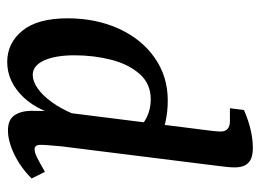

<svg xmlns="http://www.w3.org/2000/svg" viewBox="-112 -582 704 519"><g transform="rotate(90 239.5 -323.0)"><path d="M333 7Q305 7 293 -9.5Q281 -26 280 -54Q280 -68 280.5 -87Q281 -106 282 -129L330 -511Q332 -525 334 -542.5Q336 -560 336 -568Q336 -581 328.5 -587Q321 -593 309 -593H273L278 -631Q308 -644 333.5 -649.5Q359 -655 380 -655Q408 -655 420.5 -643Q433 -631 433 -606Q433 -596 431.5 -582Q430 -568 428 -553L376 -137Q375 -123 373.5 -107.5Q372 -92 372 -81Q372 -65 384 -65Q393 -65 407 -72Q421 -79 445 -93L463 -57Q433 -27 397.5 -10Q362 7 333 7ZM148 9Q97 9 63.5 -32Q30 -73 30 -154Q30 -231 58 -292.5Q86 -354 136.5 -389.5Q187 -425 252 -425Q283 -425 311.5 -418.5Q340 -412 363 -402L338 -335Q319 -358 297 -368.5Q275 -379 249 -379Q207 -379 180.5 -349Q154 -319 142 -272Q130 -225 130 -173Q130 -121 144 -90.5Q158 -60 183 -60Q200 -60 219 -73Q238 -86 256.5 -111.5Q275 -137 289 -171L302 -164Q285 -78 243 -34.5Q201 9 148 9Z"/></g></svg>

Font: Yrsa Medium
Style: Italic
Weight: 500
Italic angle: -7.10001°
Designer: Anna Giedrys (Yrsa+Rasa design), David Brezina (Yrsa art-direction, Rasa art-direction, design)
Foundry: Rosetta Type Foundry
Version: Version 2.004